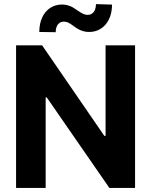

<svg xmlns="http://www.w3.org/2000/svg" viewBox="-20 -932 749 952"><path d="M649.7 0H522.4L211.7 -449.2H206.4V0H59.7V-707.2H188.8L497.4 -258.2H503.5V-707.2H649.7ZM287.2 -909.6Q303.9 -909.6 317.9 -905.3Q331.9 -901 341.9 -894.9Q351.9 -888.9 366.1 -879Q382 -868.3 392.3 -863.3Q402.6 -858.3 414.4 -858.3Q427.4 -858.3 436.8 -865.1Q446.2 -871.8 451 -883.7Q455.7 -895.5 455.9 -911.6L535.6 -909.2Q535.2 -867 520.4 -836.5Q505.6 -806.1 480.1 -789.9Q454.7 -773.7 423.3 -773.5Q405.2 -773.3 391 -777.9Q376.9 -782.4 366.7 -788.4Q356.5 -794.3 343.6 -804Q328.9 -814.6 318.8 -819.7Q308.7 -824.8 296 -824.8Q278 -824.8 267.1 -810.6Q256.2 -796.3 256.2 -772.3L174.9 -773.5Q174.9 -815.8 189.8 -846.7Q204.7 -877.6 230.1 -893.5Q255.5 -909.4 287.2 -909.6Z"/></svg>

Font: Pretendard Variable
Style: Regular
Weight: 400
Designer: Base glyphs from Inter by Rasmus Andersson; Hangul glyphs from Noto Sans CJK(Source Han Sans) by Jang Soo-young and Kang
Foundry: Kil Hyung-jin
Version: Version 1.100;FEAKit 1.0